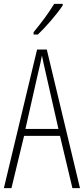

<svg xmlns="http://www.w3.org/2000/svg" viewBox="-20 -969 432 989"><path d="M303 -941V-949H259C228 -898 196 -856 153 -803V-791H175C214 -828 272 -894 303 -941ZM353 0H392L221 -714H171L0 0H39L104 -269H289ZM215 -596 281 -305H111L177 -597C185 -631 191 -654 196 -683C202 -654 207 -630 215 -596Z"/></svg>

Font: Noto Sans Gurmukhi UI ExtraCondensed ExtraLight
Style: Regular
Weight: 200
Width: 2
Designer: Jelle Bosma - Monotype Design Team
Foundry: Monotype Imaging Inc.
Version: Version 2.004